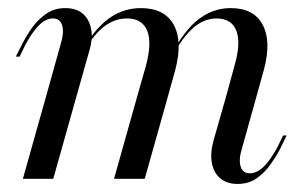

<svg xmlns="http://www.w3.org/2000/svg" viewBox="-20 -446 755 479"><path d="M322.6 -206.5 343.5 -279.8Q359.7 -338.7 347.2 -369.4Q334.7 -400 296.8 -400Q260.5 -400 230.2 -371.8Q200 -343.5 169.4 -281.5V-287.9Q202.4 -358.9 241.9 -392.3Q281.5 -425.8 331.5 -425.8Q390.3 -425.8 413.3 -384.3Q436.3 -342.7 416.9 -270.2L399.2 -206.5ZM544.4 -206.5 565.3 -283.1Q581.5 -339.5 569.4 -369.8Q557.3 -400 520.2 -400Q486.3 -400 456.9 -371.8Q427.4 -343.5 397.6 -281.5L396.8 -287.9Q430.6 -359.7 469 -392.7Q507.3 -425.8 555.6 -425.8Q612.9 -425.8 635.1 -384.7Q657.3 -343.5 638.7 -273.4L620.2 -206.5ZM95.2 -206.5 131.5 -336.3Q140.3 -365.3 135.1 -382.7Q129.8 -400 112.1 -400Q94.4 -400 77.4 -383.1Q60.5 -366.1 43.5 -334.7L29 -304.8H19.4L37.1 -339.5Q46 -357.3 60.1 -377Q74.2 -396.8 94.8 -411.3Q115.3 -425.8 142.7 -425.8Q170.2 -425.8 186.3 -412.1Q202.4 -398.4 207.3 -373.8Q212.1 -349.2 202.4 -317.7L171 -206.5ZM37.1 0 95.2 -206.5H171L112.9 0ZM264.5 0 322.6 -206.5H399.2L341.1 0ZM583.9 -76.6Q575 -48.4 580.2 -31Q585.5 -13.7 603.2 -13.7Q621 -13.7 637.9 -30.2Q654.8 -46.8 671.8 -78.2L686.3 -108.1H695.2L678.2 -73.4Q669.4 -56.5 655.2 -36.3Q641.1 -16.1 621 -1.6Q600.8 12.9 572.6 12.9Q546 12.9 529.4 -1.2Q512.9 -15.3 508.5 -39.9Q504 -64.5 512.9 -96L544.4 -206.5H620.2Z"/></svg>

Font: Playfair 144pt SemiCondensed
Style: Italic
Weight: 400
Width: 4
Italic angle: -15.6°
Designer: Claus Eggers Sørensen
Foundry: Claus Eggers Sørensen
Version: Version 2.203